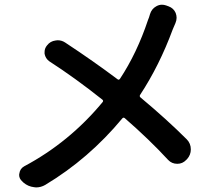

<svg xmlns="http://www.w3.org/2000/svg" viewBox="-20 -776 894 818"><path d="M619.1 -715.8Q626 -738.3 645.5 -749Q657.2 -755.9 669.9 -755.9Q678.7 -755.9 687.5 -752.9L698.2 -749Q719.7 -741.2 728.5 -720.7Q732.4 -710 732.4 -700.2Q732.4 -689.5 727.5 -677.7Q721.7 -665 715.8 -650.4Q659.2 -497.1 577.1 -372.1Q573.2 -366.2 578.1 -361.3Q691.4 -266.6 775.4 -182.6Q793 -165 793 -139.6Q793 -116.2 777.3 -98.6L773.4 -94.7Q757.8 -78.1 735.4 -78.1Q711.9 -78.1 696.3 -94.7Q615.2 -182.6 511.7 -272.5Q505.9 -277.3 501 -271.5Q358.4 -99.6 172.9 11.7Q154.3 22.5 133.8 22.5Q129.9 22.5 125 21.5Q99.6 18.6 80.1 2L75.2 -2.9Q61.5 -14.6 61.5 -31.2Q61.5 -34.2 62.5 -37.1Q65.4 -57.6 83 -67.4Q275.4 -169.9 417 -340.8Q421.9 -346.7 416 -351.6Q297.9 -445.3 190.4 -514.6Q173.8 -526.4 169.9 -546.9Q169.9 -550.8 169.9 -554.7Q169.9 -570.3 180.7 -583Q194.3 -600.6 216.8 -603.5Q221.7 -604.5 225.6 -604.5Q243.2 -604.5 257.8 -594.7Q377.9 -515.6 480.5 -438.5Q486.3 -433.6 491.2 -440.4Q563.5 -549.8 610.4 -690.4Q615.2 -701.2 619.1 -715.8Z"/></svg>

Font: Gen Jyuu Gothic P Medium
Style: Regular
Weight: 500
Designer: [Source Han Sans]
Ryoko NISHIZUKA  (kana & ideographs); Paul D. Hunt (Latin, Greek & Cyrillic); Wenlong ZHANG  (bopomofo
Version: Version 1.002.20150607